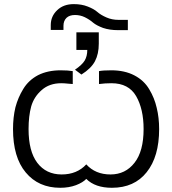

<svg xmlns="http://www.w3.org/2000/svg" viewBox="-20 -891 833 929"><path d="M349.6 -649.4Q349.6 -670.9 349.6 -734.4Q377 -734.4 458 -734.4Q458 -720.7 458 -679.7Q458 -629.9 439.5 -594.7Q420.9 -559.6 374 -530.3Q363.3 -538.1 342.8 -553.7Q377 -577.1 389.6 -597.7Q402.3 -619.1 402.3 -649.4Q384.8 -649.4 349.6 -649.4ZM225.6 -746.1Q225.6 -752 225.6 -769.5Q225.6 -812.5 256.8 -841.8Q287.1 -871.1 336.9 -871.1Q375 -871.1 404.3 -859.4Q434.6 -847.7 451.2 -833Q467.8 -818.4 495.1 -806.6Q521.5 -794.9 553.7 -794.9Q568.4 -794.9 598.6 -794.9Q598.6 -782.2 598.6 -745.1Q586.9 -745.1 551.8 -745.1Q510.7 -745.1 478.5 -755.9Q447.3 -767.6 430.7 -781.2Q414.1 -795.9 390.6 -807.6Q368.2 -818.4 342.8 -818.4Q316.4 -818.4 301.8 -804.7Q287.1 -790 287.1 -766.6Q287.1 -759.8 287.1 -746.1Q271.5 -746.1 225.6 -746.1ZM43 -266.6Q43 -323.2 54.7 -372.1Q67.4 -419.9 92.8 -460.9Q118.2 -502.9 164.1 -527.3Q210.9 -550.8 273.4 -550.8Q309.6 -550.8 332 -546.9Q332 -526.4 332 -484.4Q327.1 -484.4 308.6 -486.3Q291 -488.3 276.4 -488.3Q218.8 -488.3 181.6 -455.1Q144.5 -422.9 130.9 -376Q118.2 -329.1 118.2 -266.6Q118.2 -159.2 160.2 -103.5Q203.1 -46.9 278.3 -46.9Q352.5 -46.9 397.5 -95.7Q441.4 -46.9 514.6 -46.9Q586.9 -46.9 630.9 -103.5Q674.8 -159.2 674.8 -266.6Q674.8 -363.3 638.7 -425.8Q602.5 -488.3 519.5 -488.3Q488.3 -488.3 459 -484.4Q459 -504.9 459 -546.9Q478.5 -550.8 518.6 -550.8Q583 -550.8 629.9 -526.4Q676.8 -502 702.1 -459Q727.5 -417 738.3 -369.1Q750 -321.3 750 -266.6Q750 -132.8 689.5 -57.6Q629.9 17.6 521.5 17.6Q440.4 17.6 397.5 -25.4Q380.9 -7.8 347.7 4.9Q313.5 17.6 271.5 17.6Q166 17.6 104.5 -56.6Q43 -129.9 43 -266.6Z"/></svg>

Font: Gothic A1
Style: Regular
Weight: 400
Designer: HanYang I&C Co.,Ltd.
Version: Version 2.50